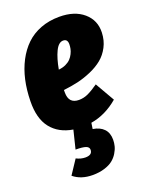

<svg xmlns="http://www.w3.org/2000/svg" viewBox="-153 -636 781 990"><g transform="rotate(-20 238.0 -141.0)"><path d="M296.9 -554.2Q380.4 -554.2 429.4 -512Q478.5 -469.7 476.1 -402.8Q474.6 -359.9 456.5 -325.4Q438.5 -291 411.1 -268.6Q383.8 -246.1 345.7 -229.5Q307.6 -212.9 270.5 -204.3Q233.4 -195.8 190.9 -190.9V-176.8Q190.9 -116.2 247.1 -116.2Q272.9 -116.2 296.9 -127.2Q320.8 -138.2 355 -162.1L416 -56.2Q346.7 2.9 266.1 16.1L261.2 48.8Q299.8 54.7 320.8 76.7Q341.8 98.6 341.8 136.2Q341.8 153.8 337.4 171.1Q333 188.5 321.5 207.3Q310.1 226.1 292.7 240Q275.4 253.9 246.6 262.9Q217.8 272 181.2 272Q117.7 272 76.2 237.8L127 161.1Q151.9 173.8 176.8 173.8Q214.8 173.8 214.8 145Q214.8 130.4 197.8 124.3Q180.7 118.2 142.1 118.2L167 17.1Q89.8 4.4 48.3 -48.3Q6.8 -101.1 8.8 -195.8Q9.8 -257.3 21.7 -310.8Q33.7 -364.3 57.1 -409.2Q80.6 -454.1 114 -486.3Q147.5 -518.6 194.1 -536.4Q240.7 -554.2 296.9 -554.2ZM202.1 -298.8Q224.1 -300.8 241.2 -308.8Q258.3 -316.9 268.8 -327.9Q279.3 -338.9 286.1 -352.8Q293 -366.7 295.4 -379.2Q297.9 -391.6 297.9 -403.8Q297.9 -432.1 273.9 -432.1Q248.5 -432.1 230.5 -394.5Q212.4 -356.9 202.1 -298.8Z"/></g></svg>

Font: Fira Sans Compressed Heavy
Style: Italic
Weight: 900
Width: 3
Italic angle: -8°
Designer: Carrois Corporate & Edenspiekermann AG
Foundry: Carrois Corporate GbR & Edenspiekermann AG
Version: Version 4.203;PS 004.203;hotconv 1.0.88;makeotf.lib2.5.64775